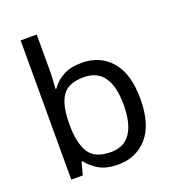

<svg xmlns="http://www.w3.org/2000/svg" viewBox="-139 -868 893 985"><g transform="rotate(-20 307.5 -375.0)"><path d="M173 -575Q173 -541 171.5 -511.5Q170 -482 168 -465H173Q196 -499 236 -522Q276 -545 339 -545Q439 -545 499.5 -475.5Q560 -406 560 -268Q560 -130 499 -60Q438 10 339 10Q276 10 236 -13Q196 -36 173 -68H166L148 0H85V-760H173ZM324 -472Q239 -472 206 -423Q173 -374 173 -271V-267Q173 -168 205.5 -115.5Q238 -63 326 -63Q398 -63 433.5 -116Q469 -169 469 -269Q469 -472 324 -472Z"/></g></svg>

Font: Noto Sans Sogdian
Style: Regular
Weight: 400
Designer: Monotype Design Team
Foundry: Monotype Imaging Inc.
Version: Version 2.002; ttfautohint (v1.8.4.7-5d5b)